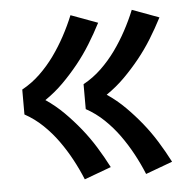

<svg xmlns="http://www.w3.org/2000/svg" viewBox="-43 -639 586 599"><g transform="rotate(-5 250.0 -340.0)"><path d="M391 -83Q378 -115 361 -146.5Q344 -178 323.5 -206.5Q303 -235 277.5 -259.5Q252 -284 221 -301V-379Q252 -396 277.5 -420.5Q303 -445 323.5 -473.5Q344 -502 361 -533.5Q378 -565 391 -597L475 -566Q458 -533 438.5 -501.5Q419 -470 396 -441.5Q373 -413 347 -387Q321 -361 290 -340Q321 -319 347 -293Q373 -267 396 -238.5Q419 -210 438.5 -178.5Q458 -147 475 -114ZM199 -83Q186 -115 169 -146.5Q152 -178 131.5 -206.5Q111 -235 85.5 -259.5Q60 -284 29 -301V-379Q60 -396 85.5 -420.5Q111 -445 131.5 -473.5Q152 -502 169 -533.5Q186 -565 199 -597L283 -566Q266 -533 246.5 -501.5Q227 -470 204 -441.5Q181 -413 155 -387Q129 -361 98 -340Q129 -319 155 -293Q181 -267 204 -238.5Q227 -210 246.5 -178.5Q266 -147 283 -114Z"/></g></svg>

Font: Iosevka SS04 Extrabold
Style: Regular
Weight: 800
Monospace: yes
Designer: Belleve Invis
Foundry: Belleve Invis
Version: Version 19.0.0; ttfautohint (v1.8.4)